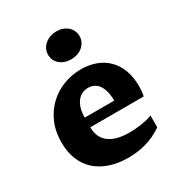

<svg xmlns="http://www.w3.org/2000/svg" viewBox="-182 -893 961 1027"><g transform="rotate(-30 298.5 -380.0)"><path d="M526.9 -54.2Q500.5 -35.6 472.9 -23.2Q445.3 -10.7 418 -3.4Q390.6 3.9 364.3 6.8Q337.9 9.8 313.5 9.8Q251 9.8 200.7 -7.1Q150.4 -23.9 115.2 -55.7Q80.1 -87.4 61.3 -133.8Q42.5 -180.2 42.5 -239.7Q42.5 -307.1 65.9 -360.6Q89.4 -414.1 128.7 -450.9Q168 -487.8 219.7 -507.6Q271.5 -527.3 328.1 -527.3Q377 -527.3 418.2 -512.2Q459.5 -497.1 489.5 -467.5Q519.5 -438 536.1 -394.3Q552.7 -350.6 552.7 -293.5Q552.7 -274.9 551 -259.3Q549.3 -243.7 546.9 -233.4H216.8Q216.8 -199.2 228.8 -174.8Q240.7 -150.4 262.9 -134.5Q285.2 -118.7 316.4 -111.3Q347.7 -104 386.2 -104Q399.9 -104 416.7 -105Q433.6 -106 451.9 -108.6Q470.2 -111.3 489.3 -115.5Q508.3 -119.6 526.9 -126.5ZM398.9 -293Q398.9 -326.7 392.3 -351.1Q385.7 -375.5 374 -391.4Q362.3 -407.2 346.2 -414.8Q330.1 -422.4 311 -422.4Q290 -422.4 272.7 -413.6Q255.4 -404.8 242.9 -388.2Q230.5 -371.6 223.6 -347.7Q216.8 -323.7 216.8 -293ZM311 -599.1Q289.1 -599.1 271.5 -605.5Q253.9 -611.8 241.2 -623Q228.5 -634.3 221.7 -649.4Q214.8 -664.6 214.8 -682.1Q214.8 -700.2 222.4 -715.8Q230 -731.4 243.4 -743.2Q256.8 -754.9 275.4 -761.7Q293.9 -768.6 315.9 -768.6Q337.4 -768.6 355 -762Q372.6 -755.4 385 -744.1Q397.5 -732.9 404.3 -717.8Q411.1 -702.6 411.1 -685.1Q411.1 -667 403.6 -651.4Q396 -635.7 382.8 -624Q369.6 -612.3 351.3 -605.7Q333 -599.1 311 -599.1Z"/></g></svg>

Font: Proza Libre
Style: Bold
Weight: 700
Designer: Jasper de Waard
Foundry: Jasper de Waard
Version: Version 1.000; ttfautohint (v1.4.1.8-43bc)